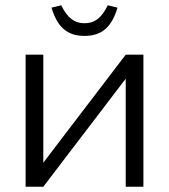

<svg xmlns="http://www.w3.org/2000/svg" viewBox="-20 -707 640 727"><path d="M77 0H144L456 -409V0H523V-500H456L144 -91V-500H77ZM175 -678 212 -687C235 -639 262 -619 300 -619C338 -619 365 -639 388 -687L425 -678C403 -604 365 -571 300 -571C235 -571 197 -604 175 -678Z"/></svg>

Font: LT Wave Mono Light
Style: Regular
Weight: 300
Designer: Daniel Lyons
Version: Version 2.5 (Glyphs App)